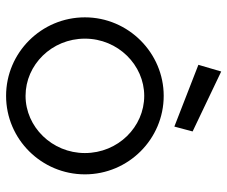

<svg xmlns="http://www.w3.org/2000/svg" viewBox="-78 -669 747 631"><g transform="rotate(90 295.5 -353.5)"><path d="M396 -553 412 -613 215 -707 193 -632ZM553 -259C553 -402 437 -518 295 -518C154 -518 37 -402 37 -259C37 -116 153 0 295 0C438 0 553 -117 553 -259ZM483 -259C483 -151 397 -64 295 -64C193 -64 107 -150 107 -259C107 -368 194 -454 295 -454C397 -454 483 -368 483 -259Z"/></g></svg>

Font: LilGrotesk
Style: Regular
Weight: 400
Designer: Bastien Sozeau
Foundry: NBR — Bastien Sozeau
Version: Version 2.001